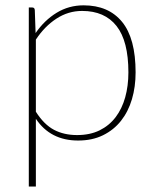

<svg xmlns="http://www.w3.org/2000/svg" viewBox="-20 -521 586 720"><path d="M88 178.5V-493H100.5Q110 -493 110.5 -483L113.5 -397Q146.5 -445 192.2 -473Q238 -501 293.5 -501Q387 -501 437.8 -439Q488.5 -377 488.5 -249.5Q488.5 -195.5 474.8 -149Q461 -102.5 433.8 -68Q406.5 -33.5 366.2 -13.8Q326 6 273 6Q169 6 114.5 -75.5V178.5ZM288 -480Q236 -480 191.8 -451.2Q147.5 -422.5 114.5 -372.5V-102Q145 -54 182.5 -34.2Q220 -14.5 269 -14.5Q317.5 -14.5 353.5 -32.2Q389.5 -50 413.5 -81.5Q437.5 -113 449.5 -156Q461.5 -199 461.5 -249.5Q461.5 -367 417 -423.5Q372.5 -480 288 -480Z"/></svg>

Font: Lato Thin
Style: Regular
Weight: 200
Designer: Lukasz Dziedzic
Foundry: tyPoland Lukasz Dziedzic
Version: Version 2.007; 2014-02-27